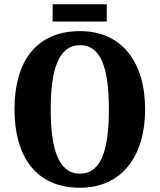

<svg xmlns="http://www.w3.org/2000/svg" viewBox="-20 -871 749 901"><path d="M227 -770H481V-851H227ZM355 10C551 10 661 -137 661 -358C661 -580 551 -725 356 -725C148 -725 48 -580 48 -359C48 -137 148 10 355 10ZM355 -56C256 -56 218 -168 218 -358C218 -548 256 -659 356 -659C455 -659 491 -548 491 -358C491 -168 455 -56 355 -56Z"/></svg>

Font: Noto Serif Devanagari Condensed ExtraBold
Style: Regular
Weight: 800
Width: 3
Designer: Universal Thirst, Indian Type Foundry and the Monotype Design Team
Foundry: Monotype Imaging Inc.
Version: Version 2.004